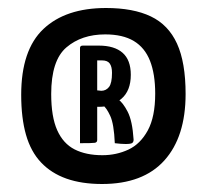

<svg xmlns="http://www.w3.org/2000/svg" viewBox="-20 -779 517 480"><path d="M235 -319Q184 -319 146 -332.5Q108 -346 82.5 -373Q57 -400 45 -442Q33 -484 33 -542Q33 -654 88.5 -706.5Q144 -759 245 -759Q313 -759 357 -738Q401 -717 422.5 -670Q444 -623 444 -544Q444 -437 391 -378Q338 -319 235 -319ZM180 -421V-660Q180 -660 181 -662.5Q182 -665 188 -665H214Q220 -665 221.5 -662.5Q223 -660 223 -660V-429Q223 -423 217 -422Q211 -421 180 -421ZM267 -421Q265 -469 255.5 -489.5Q246 -510 237.5 -515.5Q229 -521 229 -521Q229 -521 228 -524Q227 -527 231 -529L255 -542Q258 -542 260.5 -541.5Q263 -541 264 -538Q264 -538 275.5 -530.5Q287 -523 299 -500Q311 -477 314 -430Q314 -424 310.5 -421.5Q307 -419 294 -419Q290 -419 282 -419.5Q274 -420 267 -421ZM236 -391Q271 -391 301 -405Q331 -419 349.5 -453Q368 -487 368 -545Q368 -594 355 -627Q342 -660 314.5 -676.5Q287 -693 243 -693Q184 -693 146 -660.5Q108 -628 108 -544Q108 -487 123 -453.5Q138 -420 166.5 -405.5Q195 -391 236 -391ZM233 -552Q245 -552 252.5 -561.5Q260 -571 260 -597Q260 -612 254.5 -620Q249 -628 235 -628Q229 -628 225.5 -628Q222 -628 222 -628V-553Q222 -553 224 -553Q226 -553 229 -552.5Q232 -552 233 -552ZM194 -512Q187 -512 185.5 -514.5Q184 -517 184 -522V-659Q184 -660 184.5 -662.5Q185 -665 191 -665H227Q266 -665 286.5 -647Q307 -629 307 -592Q307 -552 283.5 -532Q260 -512 229 -512Z"/></svg>

Font: Yanone Kaffeesatz SemiBold
Style: Regular
Weight: 600
Designer: Yanone (Cyrillic: Daniel Pouzeot, Huerta Tipografica, and Cyreal)
Foundry: Yanone
Version: Version 2.003